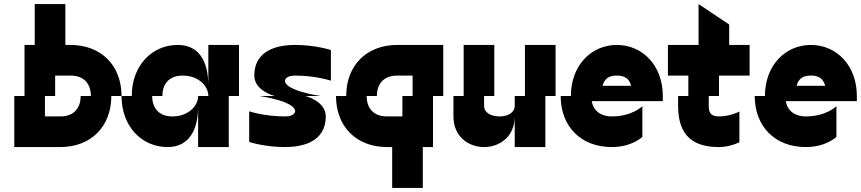

<svg xmlns="http://www.w3.org/2000/svg" viewBox="-20 -720 4215 940"><path d="M425 -250H375C375 -200 350 -150 275 -150H200V-250H250V-350H325C400 -350 425 -300 425 -250ZM50 0H275C425 0 525 -100 525 -250H575C575 -400 475 -500 325 -500H300V-700H150V-500H100V-250H50Z M625 -250H575C575 -100 675 0 800 0C900 0 950 -75 950 -200V0H1100V-250H1150V-500H1000V-300C1000 -426 950 -500 850 -500C725 -500 625 -400 625 -250ZM725 -250H775C775 -300 800 -350 875 -350C950 -350 1000 -300 1000 -250H950C950 -200 900 -150 825 -150C750 -150 725 -200 725 -250Z M1325 -250H1250C1250 -250 1425 -225 1425 -175C1425 -175 1425 -150 1375 -150C1275 -150 1200 -175 1200 -175V-25C1200 -25 1275 0 1375 0C1500 0 1575 -50 1575 -150C1575 -225 1475 -250 1475 -250H1550C1550 -250 1375 -275 1375 -325C1375 -325 1375 -350 1425 -350C1525 -350 1600 -325 1600 -325V-475C1600 -475 1525 -500 1425 -500C1300 -500 1225 -450 1225 -350C1225 -275 1325 -250 1325 -250Z M1775 -250H1825C1825 -300 1850 -350 1925 -350H2000V-250H1950V-150H1875C1800 -150 1775 -200 1775 -250ZM1625 -250C1625 -100 1725 0 1875 0H1900V200H2050V0H2100V-250H2150V-500H1925C1775 -500 1675 -400 1675 -250Z M2250 -250H2200V-150C2200 -50 2275 0 2350 0C2425 0 2500 -50 2500 -150V0H2650V-250H2700V-500H2550V-250H2500V-200C2500 -175 2475 -150 2425 -150C2375 -150 2350 -175 2350 -200V-250H2400V-500H2250Z M2775 -250H2725C2725 -100 2825 0 2975 0C3075 0 3125 -50 3125 -50V-200C3125 -200 3075 -150 2975 -150C2931 -150 2887 -169 2877 -225H3225V-250C3225 -400 3125 -500 3000 -500C2875 -500 2775 -400 2775 -250ZM2930 -300C2940 -337 2963 -350 3000 -350C3037 -350 3060 -337 3070 -300Z M3500 0C3555 0 3605 -25 3600 -25V-174C3596 -171 3550 -150 3500 -150C3455 -150 3450 -175 3450 -200V-250H3500V-350H3650V-500H3550V-600L3400 -700V-500H3250V-350H3350V-250H3300V-200C3300 -50 3380 0 3500 0ZM3600 -174V-175Z M3725 -250H3675C3675 -100 3775 0 3925 0C4025 0 4075 -50 4075 -50V-200C4075 -200 4025 -150 3925 -150C3881 -150 3837 -169 3827 -225H4175V-250C4175 -400 4075 -500 3950 -500C3825 -500 3725 -400 3725 -250ZM3880 -300C3890 -337 3913 -350 3950 -350C3987 -350 4010 -337 4020 -300Z"/></svg>

Font: LS-VG5000 Bold Shifted
Style: Regular
Weight: 400
Designer: Justin Bihan, 2021
Foundry: Justin Bihan, 2021
Version: Version 1.000;Glyphs 3.1.2 (3151)